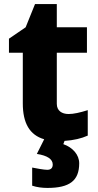

<svg xmlns="http://www.w3.org/2000/svg" viewBox="-20 -683 483 943"><path d="M411 -17V-142C373 -130 342 -123 317 -123C284 -123 259 -139 259 -173V-424H407V-549H259V-663H152L106 -549L24 -493V-424H92V-175C92 -79 125 -20 197 1L161 73C213 81 239 99 239 125C239 142 230 151 212 151C196 151 158 144 138 140V229C162 237 188 240 213 240C321 240 369 205 369 119C369 77 337 41 291 25L297 9C342 6 380 -3 411 -17Z"/></svg>

Font: Kathrein 85 Heavy
Style: Regular
Weight: 900
Designer: Lazydogs Typefoundry, based on Open Sans by Ascender Corporation
Foundry: Lazydogs Typefoundry
Version: Version 1.003;PS 001.003;hotconv 1.0.88;makeotf.lib2.5.64775